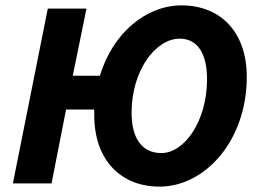

<svg xmlns="http://www.w3.org/2000/svg" viewBox="-20 -683 965 715"><path d="M581 -113C508 -113 470 -169 470 -263C470 -420 559 -539 649 -539C716 -539 751 -483 751 -388C751 -232 667 -113 581 -113ZM574 12C743 12 899 -158 899 -397C899 -566 799 -663 656 -663C524 -663 400 -560 352 -401H251L302 -651H158L28 0H172L226 -275H331C331 -268 331 -261 331 -254C331 -86 431 12 574 12Z"/></svg>

Font: Source Sans Pro
Style: Bold Italic
Weight: 700
Italic angle: -11°
Designer: Paul D. Hunt
Foundry: Adobe Systems Incorporated
Version: Version 3.006;hotconv 1.0.111;makeotfexe 2.5.65597